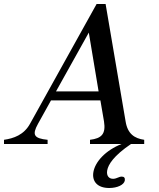

<svg xmlns="http://www.w3.org/2000/svg" viewBox="-54 -720 793 960"><path d="M-34 0H184V-21C116 -28 105 -45 136 -101L201 -218H448L466 -113C476 -50 454 -28 396 -21V0H554C473 32 422 89 413 140C405 186 432 220 492 220C533 220 566 204 570 183C572 170 567 163 555 163C540 163 531 173 513 174C492 175 477 160 482 132C487 103 514 59 601 0H667V-21C619 -28 584 -50 574 -113L474 -700H429L96 -101C65 -45 14 -28 -34 -21ZM226 -263 390 -557 439 -263Z"/></svg>

Font: RL Madena Oblique
Style: Regular
Weight: 400
Italic angle: -10°
Designer: I Kadek Wantara Putra
Foundry: Roughlines ID
Version: Version 1.000;Glyphs 3.1.2 (3151)